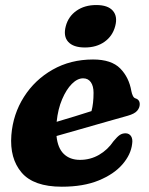

<svg xmlns="http://www.w3.org/2000/svg" viewBox="-20 -710 578 744"><path d="M492 -152Q487 -110.5 454.2 -72.8Q421.5 -35 362.5 -10.8Q303.5 13.5 219.5 13.5Q110.5 13.5 63.8 -41.2Q17 -96 24 -186.5Q30.5 -268 72.8 -334.5Q115 -401 184.2 -440.2Q253.5 -479.5 340.5 -479.5Q411.5 -479.5 445.8 -444.8Q480 -410 489 -357Q491 -346.5 494.8 -338.8Q498.5 -331 504.5 -329Q521.5 -324 521.5 -306Q521.5 -292.5 511.5 -280.8Q501.5 -269 475 -261.5Q443 -252.5 394.5 -238.8Q346 -225 293.8 -210Q241.5 -195 199 -183Q203.5 -136.5 227.2 -113.5Q251 -90.5 290 -90.5Q330 -90.5 363.8 -110Q397.5 -129.5 420 -163Q434.5 -180.5 444.2 -187Q454 -193.5 467 -193.5Q481 -193 488 -182Q495 -171 492 -152ZM302 -406.5Q280 -406.5 258.5 -385Q237 -363.5 220.8 -325.5Q204.5 -287.5 199.5 -238Q233.5 -248 270 -259.2Q306.5 -270.5 334.5 -279.5Q342.5 -309 342.5 -350.5Q342.5 -376.5 332 -391.5Q321.5 -406.5 302 -406.5ZM309 -526Q264 -526 244.2 -548Q224.5 -570 235 -609Q245 -646.5 276.5 -668.5Q308 -690.5 353 -690.5Q398 -690.5 417.2 -668.5Q436.5 -646.5 426.5 -609Q416.5 -570.5 385.2 -548.2Q354 -526 309 -526Z"/></svg>

Font: Fraunces 9pt Soft
Style: Bold Italic
Weight: 700
Italic angle: -16°
Version: Version 1.000;[b76b70a41]